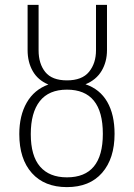

<svg xmlns="http://www.w3.org/2000/svg" viewBox="-20 -755 548 786"><path d="M449 -207Q449 -106 398 -47.5Q347 11 254 11Q162 11 110.5 -46.5Q59 -104 59 -206Q59 -282 89.5 -335Q120 -388 178 -409Q135 -427 114 -464Q93 -501 93 -550V-735H138V-549Q138 -494 165.5 -460Q193 -426 254 -426Q316 -426 344.5 -461Q373 -496 373 -549V-735H418V-550Q418 -502 396 -465Q374 -428 330 -410Q389 -390 419 -338Q449 -286 449 -207ZM401 -207Q401 -388 254 -388Q180 -388 143 -341Q106 -294 106 -206Q106 -117 144 -73Q182 -29 254 -29Q401 -29 401 -207Z"/></svg>

Font: Fira Sans Condensed ExtraLight
Style: Regular
Weight: 275
Width: 3
Designer: Carrois Corporate & Edenspiekermann AG
Foundry: Carrois Corporate GbR & Edenspiekermann AG
Version: Version 4.203